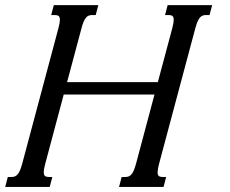

<svg xmlns="http://www.w3.org/2000/svg" viewBox="-102 -736 905 756"><path d="M506.3 -363.8H148.9L76.2 -91.3Q70.3 -69.3 70.3 -58.1Q70.3 -46.9 75.2 -43Q80.1 -39.1 89.8 -39.1H104L93.8 0H-81.5L-71.3 -39.1H-56.6Q-49.3 -39.1 -43.7 -41.3Q-38.1 -43.5 -33 -49.1Q-27.8 -54.7 -23.4 -64.9Q-19 -75.2 -14.6 -91.3L127.9 -624.5Q133.8 -646.5 133.8 -657.7Q133.8 -668.9 128.9 -672.9Q124 -676.8 114.3 -676.8H99.6L109.9 -715.8H285.2L274.9 -676.8H260.7Q253.4 -676.8 247.6 -674.6Q241.7 -672.4 236.8 -666.7Q231.9 -661.1 227.5 -650.9Q223.1 -640.6 218.8 -624.5L162.1 -412.6H519.5L576.2 -624.5Q582 -646.5 582 -657.7Q582 -668.9 577.1 -672.9Q572.3 -676.8 562.5 -676.8H547.9L558.1 -715.8H733.4L723.1 -676.8H709Q701.7 -676.8 695.8 -674.6Q689.9 -672.4 685.1 -666.7Q680.2 -661.1 675.8 -650.9Q671.4 -640.6 667 -624.5L524.4 -91.3Q518.6 -69.3 518.6 -58.1Q518.6 -46.9 523.4 -43Q528.3 -39.1 538.1 -39.1H552.2L542 0H366.7L377 -39.1H391.6Q398.9 -39.1 404.5 -41.3Q410.2 -43.5 415.3 -49.1Q420.4 -54.7 424.8 -64.9Q429.2 -75.2 433.6 -91.3Z"/></svg>

Font: Arian AMU Serif
Style: Italic
Weight: 400
Italic angle: -15°
Designer: Ruben Hakobyan (Tarumian)
Foundry: Ruben Hakobyan (Tarumian)
Version: Version 1.002